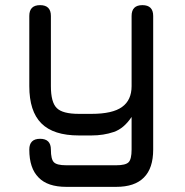

<svg xmlns="http://www.w3.org/2000/svg" viewBox="-20 -527 720 747"><path d="M432 200C432 200 432 200 432 200C480 200 516 188 540 163.5C564 139.5 576 103.5 576 55C576 55 576 -465 576 -465C576 -465 576 -465 576 -465C576 -493 562 -507 534 -507C534 -507 534 -507 534 -507C506 -507 492 -493 492 -465C492 -465 492 -192 492 -192C492 -192 492 -192 492 -192C492 -155.5 479.5 -128.5 455 -111C430.5 -93 390.5 -84 336 -84C336 -84 287 -84 287 -84C287 -84 287 -84 287 -84C244.5 -84 216 -91.5 201 -106.5C185.5 -121.5 178 -150 178 -192C178 -192 178 -465 178 -465C178 -465 178 -465 178 -465C178 -493 164 -507 136 -507C136 -507 136 -507 136 -507C108 -507 94 -493 94 -465C94 -465 94 -192 94 -192C94 -192 94 -192 94 -192C94 -126.5 109.5 -78.5 141 -47C172.5 -15.5 221 0 287 0C287 0 336 0 336 0C336 0 336 0 336 0C367 0 396 -4.5 422.5 -13.5C449 -22.5 472 -42 492 -72C492 -72 492 55 492 55C492 55 492 55 492 55C492 80 488 96.5 480.5 104C473 112 456.5 116 432 116C432 116 238 116 238 116C238 116 238 116 238 116C213 116 197 112 189.5 104C182 96.5 178 80 178 55C178 55 178 55 178 55C178 27 164 13 136 13C136 13 136 13 136 13C108 13 94 27 94 55C94 55 94 55 94 55C94 103.5 106 139.5 130 163.5C153.5 188 189.5 200 238 200C238 200 432 200 432 200Z"/></svg>

Font: Jura-Fortis-Bold
Style: Bold
Weight: 500
Designer: Daniel Johnson, Alexei Vanyashin, Mirko Velimirovic
Foundry: Daniel Johnson
Version: ""